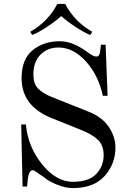

<svg xmlns="http://www.w3.org/2000/svg" viewBox="-20 -940 660 978"><path d="M312 -920Q359 -830 450 -778L440 -762Q414 -771 368.5 -800.5Q323 -830 292 -858Q261 -830 215.5 -800.5Q170 -771 144 -762L134 -778Q225 -830 272 -920ZM88 -306H112Q122 -193 194 -103.5Q266 -14 351 -14Q433 -14 470.5 -54Q508 -94 508 -150Q508 -199 479.5 -227Q451 -255 396 -277L244 -338Q90 -399 90 -542Q90 -638 146 -684Q202 -730 286 -730Q352 -730 432 -670Q456 -652 470 -652Q487 -652 490 -676L494 -712H518L528 -452H504Q480 -560 416 -629Q352 -698 278 -698Q222 -698 186 -661.5Q150 -625 150 -560Q150 -515 173 -490Q196 -465 241 -447L434 -370Q501 -343 534.5 -293Q568 -243 568 -188Q568 -105 513 -43.5Q458 18 351 18Q314 18 273 1.5Q232 -15 212.5 -30.5Q193 -46 182 -52Q178 -55 169.5 -61Q161 -67 156 -70Q151 -73 147 -73Q128 -73 122 -30L118 10H95Z"/></svg>

Font: Old Standard TT
Style: Regular
Weight: 400
Designer: Alexey Kryukov <alexios@thessalonica.org.ru>
Version: Version 1.0